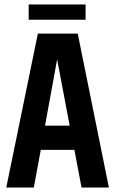

<svg xmlns="http://www.w3.org/2000/svg" viewBox="-20 -837 514 857"><path d="M362 -817V-749H108V-817ZM181 -276H291L235 -572ZM344 0 312 -168H162L131 0H8L149 -687H327L466 0Z"/></svg>

Font: Khand ExtraBold
Style: Regular
Weight: 800
Designer: Sanchit Sawaria and Jyotish Sonowal (Devanagari), Satya Rajpurohit (Latin)
Foundry: Indian Type Foundry
Version: Version 2.000;PS 1.0;hotconv 1.0.79;makeotf.lib2.5.61930